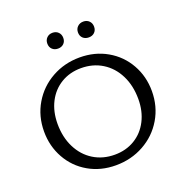

<svg xmlns="http://www.w3.org/2000/svg" viewBox="-149 -990 1087 1130"><g transform="rotate(-20 394.5 -424.5)"><path d="M251 -805Q251 -827 265 -841Q279 -855 301 -855Q323 -855 337 -841Q351 -827 351 -805Q351 -783 337 -769.5Q323 -756 301 -756Q279 -756 265 -769.5Q251 -783 251 -805ZM443 -805Q443 -827 457.5 -841Q472 -855 494 -855Q516 -855 530 -841Q544 -827 544 -805Q544 -783 530 -769.5Q516 -756 494 -756Q471 -756 457 -769.5Q443 -783 443 -805ZM56 -325Q56 -421 102 -498.5Q148 -576 227 -620Q306 -664 401 -664Q496 -664 572 -620.5Q648 -577 691 -501Q734 -425 734 -333Q734 -237 688 -159.5Q642 -82 562.5 -38Q483 6 387 6Q292 6 216.5 -37.5Q141 -81 98.5 -157Q56 -233 56 -325ZM643 -316Q643 -400 610.5 -465Q578 -530 520 -566Q462 -602 387 -602Q317 -602 262 -569Q207 -536 176.5 -476.5Q146 -417 146 -340Q146 -257 178.5 -192Q211 -127 269 -91Q327 -55 402 -55Q472 -55 527 -88Q582 -121 612.5 -180.5Q643 -240 643 -316Z"/></g></svg>

Font: Ysabeau Infant Medium
Style: Regular
Weight: 500
Designer: Christian Thalmann (Catharsis Fonts)
Version: Version 0.003